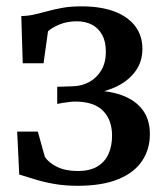

<svg xmlns="http://www.w3.org/2000/svg" viewBox="-20 -575 527 604"><path d="M223.5 9.5Q183 9.5 148.5 3.2Q114 -3 86.8 -11.8Q59.5 -20.5 40.5 -26L34 -161H99L121 -82Q132.5 -63.5 159.2 -50.2Q186 -37 224.5 -37Q262 -37 285.8 -51Q309.5 -65 321 -90Q332.5 -115 332.5 -148Q332.5 -198 303.8 -226.8Q275 -255.5 216 -255.5Q209.5 -255.5 198 -254.2Q186.5 -253 175.5 -251Q164.5 -249 160 -248V-302L207.5 -303.5Q237 -304 261 -317.2Q285 -330.5 299 -354.5Q313 -378.5 313 -412Q313 -444 301.5 -465.2Q290 -486.5 269.5 -497.2Q249 -508 221.5 -508Q191.5 -508 167.2 -498Q143 -488 131 -476.5L117 -376H51.5L47 -524.5Q70 -525 90 -529.8Q110 -534.5 131 -540.2Q152 -546 177.2 -550.5Q202.5 -555 236 -555Q298 -555 340.8 -538.5Q383.5 -522 405.8 -492Q428 -462 428 -421.5Q428 -382 407.2 -352.5Q386.5 -323 350 -304.5Q313.5 -286 265 -279.5L269.5 -290.5Q324 -290 365 -274.8Q406 -259.5 428.8 -229.2Q451.5 -199 451.5 -152.5Q451.5 -105.5 427 -68.8Q402.5 -32 352 -11.2Q301.5 9.5 223.5 9.5Z"/></svg>

Font: Merriweather 48pt Medium
Style: Regular
Weight: 500
Version: Version 2.100